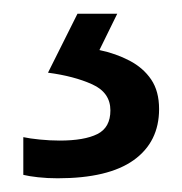

<svg xmlns="http://www.w3.org/2000/svg" viewBox="-20 -20 265 280"><path d="M212 139Q212 187 175 213.5Q138 240 64 240Q49 240 35.5 238.5Q22 237 14 235V180Q23 182 38 183.5Q53 185 67 185Q103 185 122 175.5Q141 166 141 141Q141 115 114.5 103Q88 91 50 86L93 0H151L125 53Q149 58 169 68.5Q189 79 200.5 96Q212 113 212 139Z"/></svg>

Font: Noto Sans Malayalam
Style: Regular
Weight: 400
Designer: Jelle Bosma - Monotype Design Team
Foundry: Monotype Imaging Inc.
Version: Version 2.103